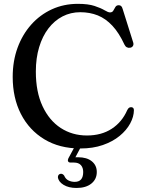

<svg xmlns="http://www.w3.org/2000/svg" viewBox="-20 -736 735 975"><path d="M660 -176Q659.5 -143 641 -108.8Q622.5 -74.5 587.5 -45.8Q552.5 -17 502.2 0.5Q452 18 388 18Q282 18 205 -28.8Q128 -75.5 86.2 -157.2Q44.5 -239 44.5 -345.5Q44.5 -426 69.2 -493.5Q94 -561 138.5 -611Q183 -661 243.5 -688.8Q304 -716.5 375.5 -716.5Q427.5 -716.5 460 -705.8Q492.5 -695 510.8 -684Q529 -673 538.5 -673Q550.5 -673 555.5 -682.2Q560.5 -691.5 566 -700.5Q571.5 -709.5 583 -709.5Q590.5 -709.5 595.2 -705.2Q600 -701 603 -690L656.5 -520Q659.5 -510 655 -502.5Q650.5 -495 640.5 -493.5Q631.5 -492 624 -496Q616.5 -500 612 -509.5Q584.5 -569 550.8 -605.2Q517 -641.5 476.5 -657.8Q436 -674 387.5 -674Q339 -674 297.8 -652.8Q256.5 -631.5 226 -591.8Q195.5 -552 178.8 -496.5Q162 -441 162 -372.5Q162 -269.5 196 -196.8Q230 -124 288.5 -86Q347 -48 421.5 -48Q495 -48 547.2 -82Q599.5 -116 626 -176.5Q630.5 -186 636 -189.2Q641.5 -192.5 648 -191.5Q654 -191 657 -187Q660 -183 660 -176ZM367 -5.5H399L358.5 71L339 65Q347 63.5 355.8 63Q364.5 62.5 376 62.5Q421 62.5 446.2 83Q471.5 103.5 471.5 137.5Q471.5 174 444 196.2Q416.5 218.5 368.5 218.5Q328.5 218.5 302.5 202.5Q276.5 186.5 274 163.5Q274 156 278.2 151.5Q282.5 147 288 146.5Q294 146 298.5 148.8Q303 151.5 306 156Q313 173 327.5 180.2Q342 187.5 359.5 187.5Q402.5 187.5 402.5 137.5Q402.5 115.5 390.8 102.5Q379 89.5 355.5 89.5H338.5Q328.5 89.5 325.8 83.2Q323 77 327 68.5Z"/></svg>

Font: Fraunces 16pt
Style: Regular
Weight: 400
Version: Version 1.000;[b76b70a41]